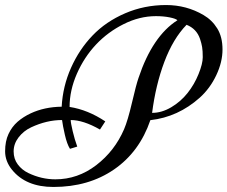

<svg xmlns="http://www.w3.org/2000/svg" viewBox="-29 -724 899 759"><path d="M18.6 -52.7Q-8.8 -86.4 -8.8 -126Q-8.8 -165.5 4.6 -194.3Q18.1 -223.1 40.5 -242.7Q63 -262.2 92.3 -275.9Q146.5 -301.3 214.8 -302.2Q219.2 -382.8 251.7 -455.8Q284.2 -528.8 336.9 -583.7Q389.6 -638.7 465.6 -671.4Q541.5 -704.1 627.4 -704.1Q708 -704.1 775.4 -664.6Q809.1 -645 829.8 -611.6Q850.6 -578.1 850.6 -528.3Q850.6 -478.5 825.9 -426.5Q801.3 -374.5 760.7 -337.9Q674.8 -261.2 565.4 -249Q522.5 -123.5 421.9 -54.2Q321.3 15.1 182.1 15.1Q73.7 15.1 18.6 -52.7ZM83 -40Q134.8 -15.1 189.9 -15.1Q278.3 -15.1 351.3 -71Q424.3 -127 461.4 -212.9Q476.1 -247.1 492.7 -318.1Q509.3 -389.2 518.6 -416Q573.7 -581.1 672.4 -644Q666 -650.4 641.6 -655.3Q617.2 -660.2 587.4 -660.2Q522.9 -660.2 460.2 -628.9Q397.5 -597.7 350.6 -547.9Q303.7 -498 274.9 -432.4Q246.1 -366.7 246.1 -301.3Q318.4 -290 387.2 -244.1L366.2 -211.9Q300.3 -249.5 250.5 -249.5Q250.5 -238.8 258.3 -205.6Q266.1 -172.4 276.4 -144.5L247.6 -135.7Q235.8 -154.3 227.3 -191.7Q218.8 -229 216.3 -249.5Q155.8 -249.5 94.2 -220.7Q64 -206.5 44.4 -180.9Q24.9 -155.3 24.9 -125.5Q24.9 -95.7 41.3 -74Q57.6 -52.2 83 -40ZM708.5 -626Q655.3 -571.3 620.8 -479.7Q586.4 -388.2 572.3 -277.8Q610.4 -277.8 647.9 -300Q685.5 -322.3 712.4 -356.2Q739.3 -390.1 755.9 -431.2Q772.5 -472.2 772.5 -497.8Q772.5 -523.4 770 -538.1Q767.6 -552.7 761.7 -570.3Q748 -610.4 708.5 -626Z"/></svg>

Font: Niconne
Style: Regular
Weight: 400
Designer: Vernon Adams
Foundry: Vernon Adams
Version: Version 1.002